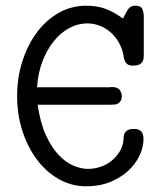

<svg xmlns="http://www.w3.org/2000/svg" viewBox="-20 -642 565 673"><path d="M40 -305Q40 -371 59 -429Q78 -487 110.5 -530Q143 -573 187 -597.5Q231 -622 282 -622Q324 -622 354 -609.5Q384 -597 411 -577Q421 -597 429 -609.5Q437 -622 454 -622Q474 -622 479 -610Q484 -598 484 -584V-453Q484 -447 483.5 -439.5Q483 -432 479.5 -426Q476 -420 468.5 -416Q461 -412 446 -412Q433 -412 426.5 -417Q420 -422 417 -430.5Q414 -439 412.5 -449Q411 -459 407 -470Q399 -492 386 -509Q373 -526 356.5 -537.5Q340 -549 322 -554.5Q304 -560 286 -560Q253 -560 222.5 -543.5Q192 -527 168 -497Q144 -467 128.5 -426Q113 -385 110 -336H364Q365 -336 366.5 -336.5Q368 -337 371 -337Q393 -337 400 -326Q407 -315 407 -306Q407 -295 403 -288.5Q399 -282 393.5 -279Q388 -276 381 -275.5Q374 -275 368 -275H112Q121 -212 140.5 -169Q160 -126 185 -99.5Q210 -73 237 -61.5Q264 -50 288 -50Q310 -50 331.5 -57Q353 -64 370 -77.5Q387 -91 399 -110Q411 -129 413 -153Q413 -157 413.5 -163.5Q414 -170 417.5 -176Q421 -182 428 -186Q435 -190 449 -190H451Q483 -190 483 -155Q483 -126 469 -96.5Q455 -67 429 -43Q403 -19 366 -4Q329 11 282 11Q231 11 186.5 -14Q142 -39 109.5 -82.5Q77 -126 58.5 -183Q40 -240 40 -305Z"/></svg>

Font: CMU Typewriter Custom
Style: Regular
Weight: 500
Monospace: yes
Version: Version 0.7.0